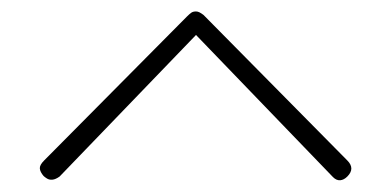

<svg xmlns="http://www.w3.org/2000/svg" viewBox="-20 -545 683 335"><path d="M306 -516 57 -265Q49 -257 49.5 -251Q50 -245 56 -238Q58 -236 62 -233.5Q66 -231 71.5 -231.5Q77 -232 84 -237L322 -484L561 -236Q567 -230 573.5 -230.5Q580 -231 586 -237Q593 -244 593 -251Q593 -258 586 -265L337 -517L335 -519Q331 -522 328 -523.5Q325 -525 322 -525Q317 -525 314 -523Q311 -521 306 -516Z"/></svg>

Font: SN Pro Thin
Style: Regular
Weight: 200
Designer: Tobias Whetton
Foundry: Supernotes
Version: Version 1.003;Glyphs 3.3 (3324)